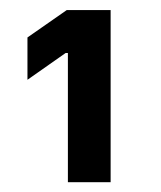

<svg xmlns="http://www.w3.org/2000/svg" viewBox="-20 -804 323 386"><path d="M35.2 -643.6V-728.7L114.1 -783.7L112 -697.5ZM131.1 -783.7V-697.5H110.5L114.1 -783.7ZM202.4 -783.7V-437.7H116.5V-783.7Z"/></svg>

Font: Wand UI Pro
Style: Regular
Weight: 400
Designer: Andreas Faust
Version: Version 1.003;FEAKit 1.0